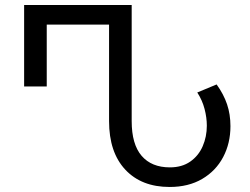

<svg xmlns="http://www.w3.org/2000/svg" viewBox="-20 -734 993 764"><path d="M655 10Q543 10 478.5 -59Q414 -128 414 -252V-636H166V-390H76V-714H504V-252Q504 -160 543.5 -114Q583 -68 656 -68Q704 -68 737 -91Q770 -114 786.5 -152Q803 -190 803 -234Q803 -266 794 -300.5Q785 -335 765 -366L842 -398Q870 -359 883.5 -319Q897 -279 897 -232Q897 -164 868 -109Q839 -54 784.5 -22Q730 10 655 10Z"/></svg>

Font: Noto Sans Living
Style: Regular
Weight: 400
Designer: Monotype Design Team
Foundry: Monotype Imaging Inc.
Version: Version 2.013; ttfautohint (v1.8.4.7-5d5b)